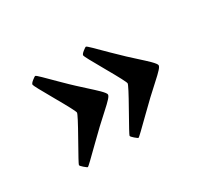

<svg xmlns="http://www.w3.org/2000/svg" viewBox="-67 -439 543 492"><g transform="rotate(-30 204.0 -193.0)"><path d="M348.9 -209.5Q360.8 -197.5 360.8 -193.5Q360.8 -189.5 354.2 -182.3Q347.7 -175 330.3 -159.4Q313 -143.8 301.3 -132.8Q289.6 -121.8 268.8 -101.3Q225.1 -58.1 223.3 -58.1Q221.4 -58.1 213.6 -64.8Q205.8 -71.5 205.8 -74.1Q205.8 -76.7 237.3 -132.3Q268.8 -188 268.8 -193.1Q268.8 -198.2 237.3 -253.2Q205.8 -308.1 205.8 -311.9Q205.8 -315.7 213.5 -321.8Q221.2 -327.9 223.1 -327.9Q225.1 -327.9 236.7 -316.5Q248.3 -305.2 269 -284.5Q289.8 -263.9 300.3 -254.3Q310.8 -244.6 321.2 -235.2Q331.5 -225.8 337 -220.8Q342.5 -215.8 348.9 -209.5ZM199 -209.5Q210.9 -197.5 210.9 -193.5Q210.9 -189.5 204.3 -182.3Q197.8 -175 180.4 -159.4Q163.1 -143.8 151.4 -132.8Q139.6 -121.8 118.9 -101.3Q75.2 -58.1 73.4 -58.1Q71.5 -58.1 63.7 -64.8Q55.9 -71.5 55.9 -74.1Q55.9 -76.7 87.4 -132.3Q118.9 -188 118.9 -193.1Q118.9 -198.2 87.4 -253.2Q55.9 -308.1 55.9 -311.9Q55.9 -315.7 63.6 -321.8Q71.3 -327.9 73.2 -327.9Q75.2 -327.9 86.8 -316.5Q98.4 -305.2 119.1 -284.5Q139.9 -263.9 150.4 -254.3Q160.9 -244.6 171.3 -235.2Q181.6 -225.8 187.1 -220.8Q192.6 -215.8 199 -209.5Z"/></g></svg>

Font: Fanwood Text
Style: Regular
Weight: 400
Version: Version 1.1001